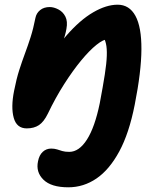

<svg xmlns="http://www.w3.org/2000/svg" viewBox="-20 -538 684 818"><path d="M271 260Q198 260 165 227.5Q132 195 142 149Q147 123 162 109Q177 95 198 95Q212 95 223 98.5Q234 102 245.5 105.5Q257 109 275 109Q317 109 350.5 56.5Q384 4 405 -98Q419 -172 426.5 -220.5Q434 -269 435 -300.5Q436 -332 431.5 -351.5Q427 -371 418 -386Q457 -400 477.5 -385.5Q498 -371 488 -333Q474 -354 464 -362.5Q454 -371 440 -371Q421 -371 391 -347Q361 -323 325.5 -280Q290 -237 253 -179Q216 -121 184 -54Q167 -19 146 -5Q125 9 94 9Q51 9 38.5 -36Q26 -81 40 -151Q50 -202 62 -239.5Q74 -277 86.5 -310.5Q99 -344 110.5 -380Q122 -416 131 -462Q135 -482 151 -495Q167 -508 192 -508Q209 -508 228.5 -498Q248 -488 258.5 -467.5Q269 -447 263 -415Q258 -387 249 -364.5Q240 -342 229.5 -317Q219 -292 207.5 -256Q196 -220 186 -165L154 -216Q205 -320 263 -386.5Q321 -453 377 -485.5Q433 -518 481 -518Q531 -518 557 -470.5Q583 -423 582.5 -328Q582 -233 554 -92Q530 30 488 107.5Q446 185 391 222.5Q336 260 271 260Z"/></svg>

Font: Shantell Sans
Style: Bold Italic
Weight: 700
Italic angle: -11°
Designer: Stephen Nixon, Anya Danilova, Shantell Martin
Foundry: Arrow Type
Version: Version 1.011;[c5ecc13dd]